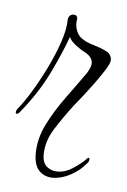

<svg xmlns="http://www.w3.org/2000/svg" viewBox="-44 -325 271 409"><g transform="rotate(5 92.0 -120.0)"><path d="M92 41Q109 41 125 30.5Q141 20 151 10Q154 6 156 6Q158 6 158 9Q158 14 154 18Q141 34 121.5 44.5Q102 55 83 55Q66 55 54.5 43.5Q43 32 43 7Q43 -25 58.5 -56Q74 -87 96 -117Q118 -147 137 -174Q145 -187 145 -195Q145 -209 127 -218Q119 -222 108 -230.5Q97 -239 94 -247Q81 -211 59.5 -167Q38 -123 3 -80Q-1 -74 -5 -74Q-7 -74 -7 -77Q-7 -81 -3 -86Q8 -99 23 -123.5Q38 -148 52.5 -177.5Q67 -207 76.5 -235Q86 -263 86 -284Q88 -295 98 -295Q106 -295 106 -286Q105 -283 105 -277Q105 -268 109 -259Q113 -250 121 -245Q129 -239 144.5 -234.5Q160 -230 172.5 -224Q185 -218 185 -205Q185 -199 176 -184.5Q167 -170 154.5 -153Q142 -136 130.5 -121.5Q119 -107 114 -101Q95 -76 77.5 -48.5Q60 -21 60 8Q60 25 69.5 33Q79 41 92 41Z"/></g></svg>

Font: Fuggles
Style: Regular
Weight: 400
Designer: Rob Leuschke
Foundry: Robert E. Leuschke
Version: Version 1.100; ttfautohint (v1.8.3)